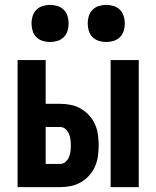

<svg xmlns="http://www.w3.org/2000/svg" viewBox="-20 -766 640 786"><path d="M433 0V-520H548V0ZM52 0V-520H167V-341H227Q249 -341 270.5 -336.5Q292 -332 311 -321Q330 -310 345 -293.5Q360 -277 369 -256.5Q378 -236 381 -214.5Q384 -193 384 -171Q384 -149 381 -127Q378 -105 369 -84.5Q360 -64 345 -47.5Q330 -31 311 -20Q292 -9 270.5 -4.5Q249 0 227 0ZM227 -95Q239 -95 248.5 -103.5Q258 -112 262.5 -123Q267 -134 268.5 -146Q270 -158 270 -171Q270 -183 268.5 -195Q267 -207 262.5 -218Q258 -229 248.5 -237.5Q239 -246 227 -246H167V-95ZM415 -594Q400 -594 385 -598.5Q370 -603 359 -614Q348 -625 343.5 -640Q339 -655 339 -670Q339 -685 343.5 -700Q348 -715 359 -726Q370 -737 385 -741.5Q400 -746 415 -746Q430 -746 445 -741.5Q460 -737 471 -726Q482 -715 486.5 -700Q491 -685 491 -670Q491 -655 486.5 -640Q482 -625 471 -614Q460 -603 445 -598.5Q430 -594 415 -594ZM185 -594Q170 -594 155 -598.5Q140 -603 129 -614Q118 -625 113.5 -640Q109 -655 109 -670Q109 -685 113.5 -700Q118 -715 129 -726Q140 -737 155 -741.5Q170 -746 185 -746Q200 -746 215 -741.5Q230 -737 241 -726Q252 -715 256.5 -700Q261 -685 261 -670Q261 -655 256.5 -640Q252 -625 241 -614Q230 -603 215 -598.5Q200 -594 185 -594Z"/></svg>

Font: Iosevka Extrabold Extended
Style: Regular
Weight: 800
Width: 7
Monospace: yes
Designer: Belleve Invis
Foundry: Belleve Invis
Version: Version 32.5.0; ttfautohint (v1.8.4)